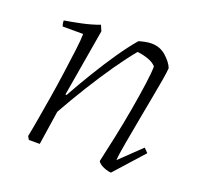

<svg xmlns="http://www.w3.org/2000/svg" viewBox="-90 -557 685 663"><g transform="rotate(20 252.0 -225.0)"><path d="M381 9Q371 9 354.5 2.5Q338 -4 331 -15Q341 -59 352.5 -113.5Q364 -168 373.5 -222.5Q383 -277 389 -320.5Q395 -364 395 -386Q385 -398 365 -405Q345 -412 325 -414Q299 -383 265.5 -335Q232 -287 198 -232Q164 -177 135 -125L116 0H76L69 -12Q74 -36 81 -76.5Q88 -117 96 -165.5Q104 -214 110.5 -261.5Q117 -309 122 -348Q127 -387 127 -408H52Q48 -416 48 -429Q74 -433 109.5 -440.5Q145 -448 174 -459L183 -438L141 -191L145 -190Q171 -237 200.5 -285.5Q230 -334 259.5 -377Q289 -420 315 -450Q325 -453 337.5 -455.5Q350 -458 361 -458Q392 -458 414.5 -438Q437 -418 445 -398Q444 -383 439 -353.5Q434 -324 427 -287Q420 -250 413 -212Q403 -156 394 -107.5Q385 -59 384 -38L461 -112L476 -97Z"/></g></svg>

Font: Labrada Lght
Style: Italic
Weight: 300
Italic angle: -7°
Designer: Mercedes Jáuregui
Foundry: Omnibus-Type Team
Version: Version 1.000; ttfautohint (v1.8.4.7-5d5b)